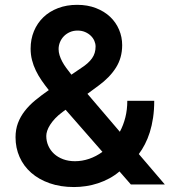

<svg xmlns="http://www.w3.org/2000/svg" viewBox="-20 -756 703 787"><path d="M283.4 10.7Q227.6 10.7 183.2 -5Q138.8 -20.6 107.8 -47.9Q76.7 -75.3 60.2 -112.6Q43.7 -149.9 43.7 -193.2Q43.7 -225.1 53.6 -251.6Q63.6 -278.1 81.5 -301.1Q99.4 -324.2 124.6 -345Q149.9 -365.8 180 -386.7Q164.4 -406.2 150.7 -426Q137.1 -445.7 127 -466.6Q116.8 -487.6 111.2 -509.8Q105.5 -532 105.5 -556.5Q105.5 -595.2 119.1 -628.2Q132.8 -661.2 157.7 -685.2Q182.5 -709.2 217.9 -722.7Q253.2 -736.2 296.2 -736.2Q339.1 -736.2 373.4 -722.8Q407.7 -709.5 431.5 -687Q455.3 -664.4 468 -634.4Q480.8 -604.4 480.8 -571Q480.8 -519.2 455.4 -478.9Q430 -438.6 384.2 -405.2L338.4 -371.4L471.2 -215.9Q485.8 -242.9 493.8 -274.7Q501.8 -306.5 501.8 -342.7H612.2Q612.2 -305.4 607.4 -273.3Q602.6 -241.1 594.1 -214.1Q585.6 -187.1 574 -164.8Q562.5 -142.4 549 -124.6L655.5 0H516.3L469.8 -53.3Q450.6 -36.9 428.3 -24.9Q405.9 -12.8 381.7 -4.8Q357.6 3.2 332.6 6.9Q307.5 10.7 283.4 10.7ZM248.9 -306.1 237.2 -297.6Q219.1 -284.4 206.3 -270.8Q193.5 -257.1 185.4 -244.3Q177.2 -231.5 173.5 -220Q169.7 -208.5 169.7 -198.9Q169.7 -177.2 178.1 -158.4Q186.4 -139.6 201.7 -125.5Q217 -111.5 238.8 -103.3Q260.7 -95.2 287.3 -95.2Q316.4 -95.2 345.2 -104.9Q373.9 -114.7 399.9 -133.5ZM313.9 -478Q342.7 -496.4 357.2 -517Q371.8 -537.6 371.8 -565.3Q371.8 -577.1 366.7 -588.8Q361.5 -600.5 351.9 -609.7Q342.3 -619 328.7 -624.8Q315 -630.7 297.9 -630.7Q280.5 -630.7 266.2 -624.3Q251.8 -617.9 241.7 -607.4Q231.5 -596.9 225.9 -583.3Q220.2 -569.6 220.2 -554.7Q220.2 -542.3 224.1 -529.7Q228 -517 234.9 -503.9Q241.8 -490.8 251.6 -477.5Q261.4 -464.1 272.7 -449.9Z"/></svg>

Font: Interop SemBd
Style: Regular
Weight: 600
Designer: Rasmus Andersson, Google, Jang Haemin
Foundry: jhaemin
Version: Version 1.008